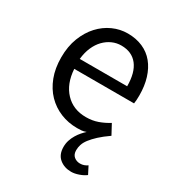

<svg xmlns="http://www.w3.org/2000/svg" viewBox="-170 -602 836 912"><g transform="rotate(30 248.0 -146.0)"><path d="M46 -242Q46 -302 64.5 -349.5Q83 -397 113.5 -430Q144 -463 183 -480.5Q222 -498 264 -498Q310 -498 346.5 -482Q383 -466 407.5 -436Q432 -406 445 -364Q458 -322 458 -270Q458 -243 455 -225H127Q132 -146 175.5 -100Q219 -54 289 -54Q324 -54 353.5 -64.5Q383 -75 410 -92L439 -38Q406 -15 385 4.5Q364 24 351 41Q338 58 333 73.5Q328 89 328 105Q328 128 342 139.5Q356 151 375 151Q387 151 396.5 147.5Q406 144 415 138L436 179Q422 190 399.5 198Q377 206 358 206Q320 206 294 184.5Q268 163 268 121Q268 102 273.5 85Q279 68 288 53Q297 38 307.5 26Q318 14 328 5Q315 10 303 11Q291 12 279 12Q230 12 187.5 -5.5Q145 -23 113.5 -55.5Q82 -88 64 -135Q46 -182 46 -242ZM386 -279Q386 -354 355 -393.5Q324 -433 266 -433Q240 -433 216.5 -422.5Q193 -412 174 -392.5Q155 -373 142.5 -344.5Q130 -316 126 -279Z"/></g></svg>

Font: Myanmar Sanpya
Style: Regular
Weight: 400
Designer: Danh Hong
Foundry: Google Inc.
Version: Version 2.00 November 22, 2015